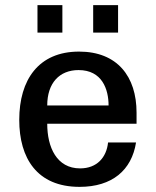

<svg xmlns="http://www.w3.org/2000/svg" viewBox="-20 -714 607 748"><path d="M55 -247C55 -98 124 14 290 14C417 14 493 -51 510 -159H401C395 -101 358 -58 292 -58C201 -58 164 -140 164 -232H512V-275C512 -416 437 -513 288 -513C130 -513 55 -403 55 -247ZM164 -303C164 -391 212 -441 286 -441C378 -441 403 -366 403 -303ZM126 -587H223V-694H126ZM343 -587H440V-694H343Z"/></svg>

Font: Perun Medium
Style: Regular
Weight: 500
Foundry: Copyright (c) Stefan Peev, Context Ltd, 2016
Version: Version 1.089